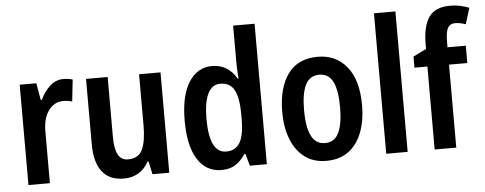

<svg xmlns="http://www.w3.org/2000/svg" viewBox="-51 -895 2617 1035"><g transform="rotate(-5 1258.0 -377.5)"><path d="M302 -553Q328 -553 352 -546L339 -428Q319 -435 290 -435Q243 -435 212 -393.5Q181 -352 181 -280V0H65V-543H155L171 -451H177Q196 -493 228 -523Q260 -553 302 -553Z M827 -543V0H736L721 -70H715Q694 -30 659.5 -10Q625 10 581 10Q502 10 463 -41.5Q424 -93 424 -189V-543H541V-217Q541 -91 611 -91Q669 -91 690 -135.5Q711 -180 711 -267V-543Z M1109 10Q1026 10 980 -63Q934 -136 934 -271Q934 -407 980.5 -480Q1027 -553 1107 -553Q1151 -553 1184 -532Q1217 -511 1239 -473H1243Q1241 -498 1240 -521.5Q1239 -545 1239 -563V-760H1355V0H1263L1245 -65H1239Q1215 -29 1185 -9.5Q1155 10 1109 10ZM1143 -87Q1194 -87 1217.5 -127.5Q1241 -168 1241 -252V-279Q1241 -367 1218.5 -410.5Q1196 -454 1142 -454Q1097 -454 1074.5 -407Q1052 -360 1052 -271Q1052 -87 1143 -87Z M1894 -272Q1894 -190 1870 -126.5Q1846 -63 1798 -26.5Q1750 10 1676 10Q1607 10 1559.5 -26Q1512 -62 1487 -125.5Q1462 -189 1462 -272Q1462 -402 1516 -477.5Q1570 -553 1679 -553Q1776 -553 1835 -481Q1894 -409 1894 -272ZM1580 -272Q1580 -182 1603.5 -134Q1627 -86 1678 -86Q1729 -86 1752 -133.5Q1775 -181 1775 -272Q1775 -363 1752 -409.5Q1729 -456 1678 -456Q1627 -456 1603.5 -409.5Q1580 -363 1580 -272Z M2117 0H2001V-760H2117Z M2479 -449H2380V0H2263V-449H2193V-509L2264 -544V-567Q2264 -668 2298.5 -716.5Q2333 -765 2412 -765Q2441 -765 2465 -760Q2489 -755 2516 -745L2489 -658Q2475 -663 2460.5 -666Q2446 -669 2431 -669Q2404 -669 2392 -647Q2380 -625 2380 -572V-543H2479Z"/></g></svg>

Font: Noto Sans Georgian Condensed SemiBold
Style: Regular
Weight: 600
Width: 3
Designer: Monotype Design Team, Akaki Razmadze
Foundry: Google LLC
Version: Version 2.005; ttfautohint (v1.8.4.7-5d5b)